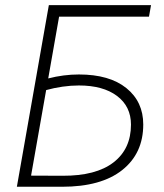

<svg xmlns="http://www.w3.org/2000/svg" viewBox="-20 -713 626 733"><path d="M44.4 0 158.7 -649.4 166.5 -693.4H556.6L548.8 -649.4H205.6L164.1 -413.6Q223.1 -428.7 281.2 -428.7Q397.9 -428.7 462.4 -376.7Q526.9 -324.7 526.9 -237.8Q526.9 -127.4 446.5 -63.7Q366.2 0 216.8 0ZM98.6 -42.5 219.2 -42Q346.7 -41.5 413.3 -93Q480 -144.5 480 -237.3Q480 -306.6 426.8 -346.7Q373.5 -386.7 281.2 -386.7Q251 -386.7 218.5 -382.1Q186 -377.4 156.2 -369.1Z"/></svg>

Font: Cascadia Mono NF ExtraLight
Style: Italic
Weight: 200
Italic angle: -10°
Monospace: yes
Designer: Aaron Bell
Foundry: Saja Typeworks
Version: Version 2404.023; ttfautohint (v1.8.4)